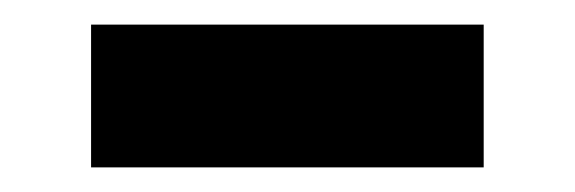

<svg xmlns="http://www.w3.org/2000/svg" viewBox="-20 -792 467 156"><path d="M373 -772V-656H54V-772Z"/></svg>

Font: Bitter ExtraBold
Style: Regular
Weight: 800
Designer: Sol Matas, and Bitter project Authors
Foundry: Sol Matas
Version: Version 2.001